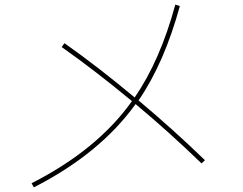

<svg xmlns="http://www.w3.org/2000/svg" viewBox="-20 -763 1040 822"><path d="M244.1 -561.5 255.9 -578.1Q397.5 -478.5 556.6 -345.7Q666 -504.9 730.5 -743.2L750 -737.3Q683.6 -494.1 573.2 -333Q725.6 -205.1 857.4 -77.1L842.8 -63.5Q701.2 -200.2 560.5 -317.4Q408.2 -105.5 125 39.1L115.2 21.5Q397.5 -122.1 544.9 -330.1Q385.7 -461.9 244.1 -561.5Z"/></svg>

Font: Mgen+ 1m thin
Style: Regular
Weight: 100
Designer: [Source Han Sans]
Ryoko NISHIZUKA  (kana & ideographs); Paul D. Hunt (Latin, Greek & Cyrillic); Wenlong ZHANG  (bopomofo
Version: Version 1.059.20150602